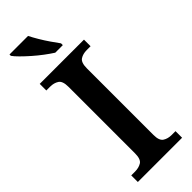

<svg xmlns="http://www.w3.org/2000/svg" viewBox="-301 -959 988 988"><g transform="rotate(-45 193.0 -465.5)"><path d="M32 0V-48H60Q87 -48 106.5 -60Q126 -72 126 -114V-599Q126 -641 106.5 -653.5Q87 -666 60 -666H32V-714H354V-666H326Q298 -666 279 -653.5Q260 -641 260 -599V-114Q260 -73 279.5 -60.5Q299 -48 326 -48H354V0ZM202 -771Q180 -785 154 -804.5Q128 -824 103 -846Q78 -868 58 -888Q38 -908 29 -921V-931H164Q175 -909 191 -882Q207 -855 225 -829Q243 -803 257 -784V-771Z"/></g></svg>

Font: Noto Serif Hentaigana SemiBold
Style: Regular
Weight: 600
Designer: Kazuhiro Yamada
Foundry: nipponia
Version: Version 1.000; ttfautohint (v1.8.4.7-5d5b)